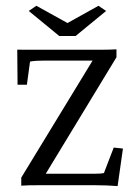

<svg xmlns="http://www.w3.org/2000/svg" viewBox="-20 -629 457 652"><path d="M379.4 2.9Q341.3 0 305.7 0H106.9Q91.8 0 79.1 0.2Q66.4 0.5 52.2 1.5V-25.9L309.6 -448.2L312 -423.3H131.8Q99.1 -423.3 82 -419.9L71.3 -341.3H39.6L38.6 -460.4Q55.7 -460 71.8 -460Q87.9 -460 102.5 -460H316.4Q346.2 -460 375.5 -461.4V-434.6L119.1 -12.2V-39.1H304.2Q312.5 -39.1 319.6 -39.6Q326.7 -40 333 -41.5L366.2 -127.9L397.5 -124.5ZM77.6 -591.8 103.5 -609.4 232.9 -537.6H185.5L314.5 -609.4L340.3 -591.8L236.8 -506.8H181.2Z"/></svg>

Font: Lateef Light
Style: Regular
Weight: 300
Designer: SIL International
Foundry: SIL International
Version: Version 4.200